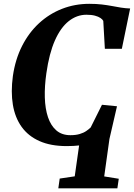

<svg xmlns="http://www.w3.org/2000/svg" viewBox="-20 -772 718 1029"><path d="M292.5 237.5 300 185 380.5 173 404 7.5Q390.5 9 374.2 10Q358 11 338 11Q252 11 191.8 -15.8Q131.5 -42.5 96 -92Q60.5 -141.5 49 -210.5Q37.5 -279.5 49 -364.5Q62 -454 98.2 -525.5Q134.5 -597 189.2 -647.5Q244 -698 312.8 -724.8Q381.5 -751.5 458.5 -751.5Q496 -751.5 525.5 -748Q555 -744.5 580 -739.8Q605 -735 628.5 -731.2Q652 -727.5 677.5 -726.5L633 -510.5H542L533.5 -660Q529.5 -668 518.5 -675.5Q507.5 -683 489 -688Q470.5 -693 443 -693Q392 -693 348.5 -658.8Q305 -624.5 274.2 -555Q243.5 -485.5 228.5 -379.5Q218.5 -310 220.2 -249.5Q222 -189 237.2 -143.8Q252.5 -98.5 282 -73Q311.5 -47.5 357.5 -47.5Q386.5 -47.5 407.2 -53.8Q428 -60 442.2 -69.8Q456.5 -79.5 466 -89L526.5 -210.5L607 -202.5L566.5 -27L538.5 173.5L616.5 186L609 237.5Z"/></svg>

Font: Merriweather 48pt ExtraBold
Style: Italic
Weight: 800
Italic angle: -7.8°
Version: Version 2.101